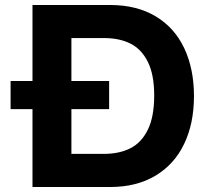

<svg xmlns="http://www.w3.org/2000/svg" viewBox="-20 -749 833 769"><path d="M110.1 -729H420.9Q527.7 -729 603.4 -683.6Q679.1 -638.3 718 -555.8Q756.9 -473.3 756.9 -364Q756.9 -254.7 717.6 -172.7Q678.4 -90.7 602.7 -45.4Q527 0 420.9 0H110.1ZM597.6 -367.1Q597.6 -449.6 572.4 -500.7Q547.1 -551.9 502.9 -574.2Q458.7 -596.6 395.6 -596.6H266V-132.7H395.6Q458.3 -132.7 502.6 -155.4Q547 -178 572.3 -229.9Q597.6 -281.7 597.6 -367.1ZM22.4 -424.6H417.1V-311.9H22.4Z"/></svg>

Font: Mona Sans VF XLt
Style: Regular
Weight: 200
Designer: Deni Anggara
Foundry: GitHub
Version: Version 2.000;Glyphs 3.2.3 (3260)